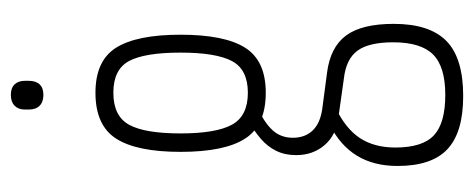

<svg xmlns="http://www.w3.org/2000/svg" viewBox="-280 -403 874 354"><g transform="rotate(-90 157.0 -226.0)"><path d="M157 191Q90 191 59 162Q28 133 28 70Q28 26 47 -5Q66 -36 104 -55L135 -44Q97 -26 79.5 0.5Q62 27 62 66Q62 116 84.5 137Q107 158 159 158Q211 158 233.5 135.5Q256 113 256 62Q256 17 240.5 -4Q225 -25 189 -29L118 -39Q85 -43 66.5 -64.5Q48 -86 48 -117Q48 -138 56 -154Q64 -170 78 -182Q92 -194 109 -204L133 -187Q107 -175 93.5 -160Q80 -145 80 -123Q80 -101 93 -87Q106 -73 132 -69L200 -60Q247 -54 268.5 -25Q290 4 290 63Q290 129 258.5 160Q227 191 157 191ZM163 -173Q103 -173 78.5 -211Q54 -249 54 -330Q54 -411 78.5 -449Q103 -487 163 -487Q222 -487 246 -449Q270 -411 270 -330Q270 -249 246 -211Q222 -173 163 -173ZM163 -206Q206 -206 221.5 -235.5Q237 -265 237 -330Q237 -396 221.5 -425Q206 -454 163 -454Q120 -454 104 -425Q88 -396 88 -330Q88 -265 104 -235.5Q120 -206 163 -206ZM159 -583Q146 -583 139 -590Q132 -597 132 -610V-617Q132 -629 139 -636Q146 -643 159 -643Q172 -643 178.5 -636Q185 -629 185 -617V-610Q185 -597 178.5 -590Q172 -583 159 -583Z"/></g></svg>

Font: Sofia Sans Extra Condensed ExtraLight
Style: Regular
Weight: 250
Designer: Botio Nikoltchev, Ani Petrova
Foundry: lettersoup
Version: Version 4.101